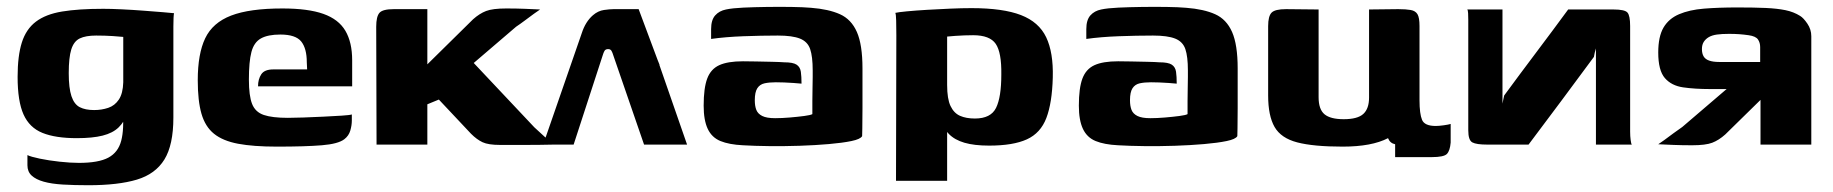

<svg xmlns="http://www.w3.org/2000/svg" viewBox="-20 -427 5412 567"><path d="M241 120Q199 120 165.5 118Q132 116 109 109.5Q86 103 73.5 91.5Q61 80 61 61Q61 55 61 45Q61 35 61 31Q71 36 97.5 41.5Q124 47 156 50.5Q188 54 213 54Q271 54 300 38.5Q329 23 338 -11.5Q347 -46 342 -100L359 -98Q348 -68 330.5 -51Q313 -34 283 -26.5Q253 -19 207 -19Q144 -19 105.5 -34.5Q67 -50 49.5 -89Q32 -128 32 -200Q32 -262 44.5 -301.5Q57 -341 86 -363Q115 -385 163.5 -393Q212 -401 285 -401Q307 -401 339 -399.5Q371 -398 403.5 -395.5Q436 -393 461 -391Q486 -389 494 -388Q493 -385 492.5 -374Q492 -363 492 -348.5Q492 -334 492 -319V-80Q492 1 465.5 44Q439 87 384 103.5Q329 120 241 120ZM258 -102Q280 -102 299.5 -108.5Q319 -115 331 -133Q343 -151 344 -184V-318Q336 -319 313 -320.5Q290 -322 264 -322Q233 -322 215.5 -313.5Q198 -305 190.5 -281Q183 -257 183 -211Q183 -167 191 -143Q199 -119 215.5 -110.5Q232 -102 258 -102Z M798 6Q728 6 683 -2.5Q638 -11 612 -32Q586 -53 575 -91Q564 -129 564 -190Q564 -268 586 -314Q608 -360 662.5 -381Q717 -402 814 -402Q890 -402 935 -386Q980 -370 1000 -336Q1020 -302 1020 -249V-172H742Q742 -193 751.5 -207.5Q761 -222 787 -222H887L886 -243Q886 -284 869.5 -304.5Q853 -325 808 -325Q771 -325 750.5 -313.5Q730 -302 722.5 -273.5Q715 -245 715 -192Q715 -144 724.5 -120Q734 -96 759 -87.5Q784 -79 830 -79Q847 -79 876 -80Q905 -81 935.5 -82.5Q966 -84 989.5 -85.5Q1013 -87 1019 -89V-71Q1019 -57 1014.5 -41.5Q1010 -26 997 -16Q979 -2 930.5 2Q882 6 798 6Z M1092 0 1091 -348Q1091 -378 1100.5 -389Q1110 -400 1143 -400H1242V-237L1377 -370Q1396 -387 1415.5 -394.5Q1435 -402 1475 -402Q1505 -402 1529.5 -401Q1554 -400 1575 -399Q1570 -396 1557 -386.5Q1544 -377 1530 -366.5Q1516 -356 1504 -348L1379 -241L1558 -51Q1573 -37 1588 -23.5Q1603 -10 1616 0Q1574 1 1532.5 1Q1491 1 1457 1Q1422 1 1405 -7Q1388 -15 1371 -32L1276 -133L1242 -119V0Z M1927 -236 2009 0H1882L1791 -264Q1789 -271 1786 -276.5Q1783 -282 1776 -282Q1768 -282 1765 -276.5Q1762 -271 1760 -264L1674 0H1584L1698 -329Q1709 -363 1731 -382Q1746 -395 1763.5 -397.5Q1781 -400 1792 -400H1866L1922 -250L1928 -235Z M2347 -180Q2337 -181 2323 -182Q2309 -183 2295.5 -183.5Q2282 -184 2271 -184Q2252 -184 2238 -181Q2224 -178 2216.5 -166.5Q2209 -155 2209 -131Q2209 -114 2213.5 -102.5Q2218 -91 2231 -84.5Q2244 -78 2269 -78Q2289 -78 2312.5 -80Q2336 -82 2355 -84.5Q2374 -87 2379 -90Q2379 -108 2379 -128.5Q2379 -149 2379.5 -167.5Q2380 -186 2380 -199.5Q2380 -213 2380 -219Q2380 -260 2372.5 -282Q2365 -304 2342.5 -313Q2320 -322 2277 -322Q2253 -322 2227.5 -321.5Q2202 -321 2175.5 -320Q2149 -319 2125 -317Q2101 -315 2080 -312V-341Q2080 -368 2092 -381.5Q2104 -395 2124 -399Q2143 -403 2175 -404.5Q2207 -406 2245 -406.5Q2283 -407 2317.5 -406.5Q2352 -406 2375 -404Q2427 -400 2460.5 -385Q2494 -370 2510.5 -332.5Q2527 -295 2527 -225Q2527 -149 2527 -107.5Q2527 -66 2526.5 -48Q2526 -30 2526 -25Q2521 -16 2494.5 -10.5Q2468 -5 2427.5 -1.5Q2387 2 2341.5 3.5Q2296 5 2252 4.5Q2208 4 2174 2Q2133 0 2107.5 -10.5Q2082 -21 2070 -46.5Q2058 -72 2058 -115Q2058 -167 2068.5 -195Q2079 -223 2104 -234.5Q2129 -246 2174 -246Q2189 -246 2213 -245.5Q2237 -245 2260 -244.5Q2283 -244 2296 -243Q2322 -243 2332.5 -236Q2343 -229 2345 -215Q2347 -201 2347 -180Z M2626 107 2627 -323Q2627 -347 2626.5 -366Q2626 -385 2624 -389Q2632 -391 2658 -393.5Q2684 -396 2718 -398Q2752 -400 2786.5 -401.5Q2821 -403 2849 -403Q2942 -403 2995 -382.5Q3048 -362 3069.5 -317Q3091 -272 3089 -198Q3087 -123 3070 -78.5Q3053 -34 3012.5 -15.5Q2972 3 2901 3Q2857 3 2828 -5.5Q2799 -14 2782 -31.5Q2765 -49 2756 -74L2777 -83V107ZM2859 -77Q2906 -77 2921.5 -108.5Q2937 -140 2937 -207Q2938 -272 2920.5 -297.5Q2903 -323 2854 -323Q2842 -323 2828 -322.5Q2814 -322 2800.5 -321Q2787 -320 2777 -319V-176Q2777 -135 2787 -114Q2797 -93 2815 -85Q2833 -77 2859 -77Z M3455 -180Q3445 -181 3431 -182Q3417 -183 3403.5 -183.5Q3390 -184 3379 -184Q3360 -184 3346 -181Q3332 -178 3324.5 -166.5Q3317 -155 3317 -131Q3317 -114 3321.5 -102.5Q3326 -91 3339 -84.5Q3352 -78 3377 -78Q3397 -78 3420.5 -80Q3444 -82 3463 -84.5Q3482 -87 3487 -90Q3487 -108 3487 -128.5Q3487 -149 3487.5 -167.5Q3488 -186 3488 -199.5Q3488 -213 3488 -219Q3488 -260 3480.5 -282Q3473 -304 3450.5 -313Q3428 -322 3385 -322Q3361 -322 3335.5 -321.5Q3310 -321 3283.5 -320Q3257 -319 3233 -317Q3209 -315 3188 -312V-341Q3188 -368 3200 -381.5Q3212 -395 3232 -399Q3251 -403 3283 -404.5Q3315 -406 3353 -406.5Q3391 -407 3425.5 -406.5Q3460 -406 3483 -404Q3535 -400 3568.5 -385Q3602 -370 3618.5 -332.5Q3635 -295 3635 -225Q3635 -149 3635 -107.5Q3635 -66 3634.5 -48Q3634 -30 3634 -25Q3629 -16 3602.5 -10.5Q3576 -5 3535.5 -1.5Q3495 2 3449.5 3.5Q3404 5 3360 4.5Q3316 4 3282 2Q3241 0 3215.5 -10.5Q3190 -21 3178 -46.5Q3166 -72 3166 -115Q3166 -167 3176.5 -195Q3187 -223 3212 -234.5Q3237 -246 3282 -246Q3297 -246 3321 -245.5Q3345 -245 3368 -244.5Q3391 -244 3404 -243Q3430 -243 3440.5 -236Q3451 -229 3453 -215Q3455 -201 3455 -180Z M4208 37H4100V-1Q4085 -4 4079 -19Q4031 6 3945 6Q3859 6 3811 -6.5Q3763 -19 3744 -52Q3725 -85 3725 -145V-350Q3725 -379 3735 -389.5Q3745 -400 3778 -400L3874 -399V-140Q3874 -104 3891.5 -89.5Q3909 -75 3948 -75Q3989 -75 4006 -90.5Q4023 -106 4023 -139V-399L4109 -400Q4132 -400 4146 -397.5Q4160 -395 4166 -385Q4172 -375 4172 -350V-131Q4172 -91 4179.5 -73Q4187 -55 4220 -55Q4229 -55 4243.5 -57Q4258 -59 4264 -61V-6Q4262 18 4253 27.5Q4244 37 4208 37Z M4799 0Q4772 0 4745.5 0Q4719 0 4693 0Q4693 -72 4693 -142.5Q4693 -213 4693 -284Q4691 -278 4689.5 -271.5Q4688 -265 4687 -259Q4639 -194 4591 -129.5Q4543 -65 4494 0Q4464 0 4433 0Q4402 0 4372 0Q4340 0 4328 -6.5Q4316 -13 4316 -42Q4316 -119 4316 -195.5Q4316 -272 4316 -349Q4316 -357 4316 -368Q4316 -379 4315.5 -388Q4315 -397 4313 -399Q4339 -399 4365 -399Q4391 -399 4417 -399Q4417 -330 4417 -260.5Q4417 -191 4417 -121Q4418 -127 4419.5 -133.5Q4421 -140 4422 -145Q4469 -209 4516.5 -272Q4564 -335 4611 -399Q4644 -399 4677.5 -399Q4711 -399 4745 -399Q4778 -399 4786 -390Q4794 -381 4794 -350Q4794 -273 4794 -194.5Q4794 -116 4794 -38Q4794 -25 4795.5 -13.5Q4797 -2 4799 0Z M5178 -244V-288Q5178 -301 5171.5 -310.5Q5165 -320 5144 -323Q5130 -325 5116.5 -326Q5103 -327 5086 -327Q5065 -327 5050.5 -325Q5036 -323 5026.5 -317.5Q5017 -312 5011.5 -303.5Q5006 -295 5006 -282Q5006 -269 5011 -260.5Q5016 -252 5027.5 -248Q5039 -244 5057 -244ZM5179 -132 5075 -30Q5056 -13 5036.5 -5.5Q5017 2 4977 2Q4947 2 4922.5 1Q4898 0 4877 -1Q4882 -4 4895 -13.5Q4908 -23 4922 -33.5Q4936 -44 4948 -52L5073 -159L5079 -164H5030Q4985 -164 4950.5 -169Q4916 -174 4896.5 -196.5Q4877 -219 4877 -272Q4877 -319 4892.5 -345.5Q4908 -372 4938.5 -385Q4969 -398 5012 -401.5Q5055 -405 5111 -405Q5160 -405 5194 -403.5Q5228 -402 5252.5 -397Q5277 -392 5296 -380Q5306 -374 5317.5 -357Q5329 -340 5329 -320V0H5179Z"/></svg>

Font: r_Genos
Style: Bold
Weight: 700
Designer: Robert E. Leuschke
Foundry: Robert E. Leuschke
Version: Version 2.000;June 29, 2024;FontCreator 14.0.0.2814 32-bit